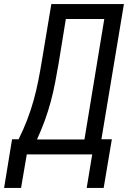

<svg xmlns="http://www.w3.org/2000/svg" viewBox="-47 -755 667 939"><path d="M-27 164 12 -74H44Q67 -120 85.5 -168Q104 -216 117.5 -264.5Q131 -313 140.5 -361.5Q150 -410 158 -459L204 -735H559L449 -74H500L460 164H377L404 0H84L56 164ZM134 -73H366L463 -662H275L240 -447Q232 -400 223 -353Q214 -306 201.5 -259Q189 -212 172 -165.5Q155 -119 134 -73Z"/></svg>

Font: Iosevka SS04 Extended
Style: Italic
Weight: 400
Width: 7
Italic angle: -9°
Monospace: yes
Designer: Belleve Invis
Foundry: Belleve Invis
Version: Version 19.0.0; ttfautohint (v1.8.4)